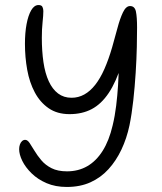

<svg xmlns="http://www.w3.org/2000/svg" viewBox="-20 -735 644 762"><path d="M245 7Q200 7 165 -8Q130 -23 105.5 -47Q81 -71 68.5 -96.5Q56 -122 56 -143Q56 -153 59 -161.5Q62 -170 67.5 -175Q73 -180 80 -180Q89 -180 97.5 -167.5Q106 -155 117 -136.5Q128 -118 144 -99Q160 -80 184.5 -67.5Q209 -55 246 -55Q291 -55 326.5 -75.5Q362 -96 387.5 -136.5Q413 -177 427 -237Q436 -274 441 -315Q446 -356 448.5 -396.5Q451 -437 451.5 -473.5Q452 -510 452.5 -540.5Q453 -571 454 -591L463 -481Q441 -410 411.5 -366Q382 -322 344 -302Q306 -282 256 -282Q207 -282 173 -305.5Q139 -329 118 -368.5Q97 -408 88 -458Q79 -508 79 -561Q79 -605 85.5 -639.5Q92 -674 104 -694.5Q116 -715 133 -715Q145 -715 148.5 -707.5Q152 -700 152 -691Q152 -674 149 -647Q146 -620 146 -585Q146 -532 152.5 -488Q159 -444 173.5 -412.5Q188 -381 210.5 -364Q233 -347 264 -347Q291 -347 314.5 -360Q338 -373 358 -398.5Q378 -424 394.5 -461.5Q411 -499 425 -547Q436 -585 446 -623Q456 -661 468 -686Q480 -711 496 -711Q515 -711 519.5 -689Q524 -667 524 -626Q524 -596 523 -549Q522 -502 518.5 -446.5Q515 -391 509 -336.5Q503 -282 494 -238Q483 -186 462 -141.5Q441 -97 410.5 -63.5Q380 -30 339 -11.5Q298 7 245 7Z"/></svg>

Font: Shantell Sans Light
Style: Regular
Weight: 300
Designer: Stephen Nixon, Anya Danilova, Shantell Martin
Foundry: Arrow Type
Version: Version 1.011;[c5ecc13dd]